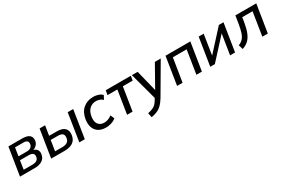

<svg xmlns="http://www.w3.org/2000/svg" viewBox="100 -1657 4466 3029"><g transform="rotate(-30 2333.5 -143.0)"><path d="M36 0 116 -504H364Q459 -504 498 -468.5Q537 -433 527 -368Q521 -330 494.5 -301Q468 -272 428 -259Q472 -248 493 -216Q514 -184 506 -137Q496 -69 443 -34.5Q390 0 306 0ZM176 -289H328Q372 -289 399.5 -308.5Q427 -328 432 -364Q444 -439 350 -439H199ZM141 -65H301Q350 -65 379.5 -84Q409 -103 415 -144Q421 -184 398 -204Q375 -224 326 -224H165Z M604 0 684 -504H784L756 -328H893Q996 -328 1040 -283Q1084 -238 1071 -157Q1058 -76 1001 -38Q944 0 849 0ZM1117 0 1196 -504H1296L1217 0ZM715 -69H848Q904 -69 937 -91Q970 -113 977 -160Q985 -212 959.5 -235.5Q934 -259 877 -259H745Z M1602 9Q1523 9 1469.5 -24Q1416 -57 1393.5 -119Q1371 -181 1384 -266Q1404 -387 1479 -450Q1554 -513 1664 -513Q1711 -513 1754.5 -498.5Q1798 -484 1825 -455L1789 -386Q1764 -410 1731.5 -421.5Q1699 -433 1668 -433Q1598 -433 1549.5 -388.5Q1501 -344 1487 -257Q1473 -170 1508 -121Q1543 -72 1617 -72Q1650 -72 1686 -84.5Q1722 -97 1754 -124L1785 -53Q1754 -24 1703.5 -7.5Q1653 9 1602 9Z M1987 0 2054 -423H1875L1889 -504H2346L2333 -423H2154L2087 0Z M2304 227 2287 145Q2336 135 2370 121Q2404 107 2428.5 85Q2453 63 2474 27L2498 -13L2365 -504H2470L2566 -117L2784 -504H2891L2575 36Q2534 103 2493 141.5Q2452 180 2406 198.5Q2360 217 2304 227Z M2898 0 2978 -504H3430L3350 0H3250L3317 -425H3066L2998 0Z M3502 0 3582 -504H3673L3616 -138L3950 -504H4034L3954 0H3863L3921 -366L3586 0Z M4086 13 4061 -68Q4110 -87 4141 -119.5Q4172 -152 4192 -208.5Q4212 -265 4227 -357L4251 -504H4631L4551 0H4451L4518 -425H4330L4318 -346Q4300 -235 4271 -163.5Q4242 -92 4197 -50Q4152 -8 4086 13Z"/></g></svg>

Font: Mulish SemiBold
Style: Italic
Weight: 600
Italic angle: -9°
Designer: Vernon Adams
Foundry: Vernon Adams
Version: Version 3.603; ttfautohint (v1.8.3)